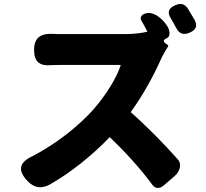

<svg xmlns="http://www.w3.org/2000/svg" viewBox="-20 -874 1020 952"><path d="M932 -797C925 -809 918 -821 911 -832C896 -855 877 -859 851 -849C817 -835 807 -814 827 -783C831 -776 835 -769 839 -762C844 -753 849 -744 854 -735C869 -706 890 -699 920 -712C951 -725 961 -745 945 -775C941 -782 936 -790 932 -797ZM269 -178C229 -150 187 -124 144 -101C75 -70 65 -30 117 24C150 58 183 63 225 42C333 -19 437 -104 524 -194C603 -119 677 -37 736 43C749 61 771 63 790 47L826 16L847 -2C876 -28 879 -63 864 -81C803 -151 707 -249 628 -318C692 -406 744 -504 776 -576C786 -599 805 -631 814 -645C815 -646 814 -649 812 -651L803 -657C788 -668 789 -677 806 -684L808 -685C826 -693 822 -723 812 -740C790 -779 739 -823 698 -806L695 -805C678 -798 673 -784 682 -770C692 -753 702 -735 711 -717C688 -711 646 -705 602 -705C555 -705 333 -705 274 -705C266 -705 256 -705 245 -706C184 -710 149 -688 149 -627C149 -569 175 -546 233 -551C247 -551 261 -552 274 -552C321 -552 535 -552 579 -552C559 -489 506 -403 442 -330C399 -282 338 -227 269 -178Z"/></svg>

Font: GenSenRounded2 TW H
Style: Regular
Weight: 900
Version: Version 2.100;PS 2.1;hotconv 16.6.51;makeotf.lib2.5.65220 DE